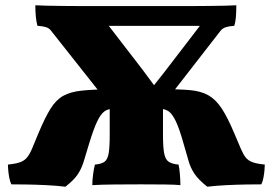

<svg xmlns="http://www.w3.org/2000/svg" viewBox="-20 -699 1034 728"><path d="M461 -219 174 -582Q167 -592 154.5 -596Q142 -600 122 -601Q118 -615 116 -634.5Q114 -654 114 -679Q127 -678 153.5 -677.5Q180 -677 214.5 -676.5Q249 -676 283 -676H707Q742 -676 776 -676.5Q810 -677 837 -677.5Q864 -678 876 -679Q876 -654 874.5 -634.5Q873 -615 868 -601Q849 -600 836.5 -596Q824 -592 816 -582L534 -219ZM228 9Q197 5 155.5 3Q114 1 77.5 0.5Q41 0 23 0Q18 -10 15 -26Q12 -42 11 -56Q10 -70 10 -75Q40 -78 56.5 -84Q73 -90 83 -102.5Q93 -115 102 -136.5Q111 -158 125 -192Q150 -252 171 -286Q192 -320 219.5 -335.5Q247 -351 291 -355.5Q335 -360 405 -361V-286Q388 -286 374.5 -275.5Q361 -265 348 -237.5Q335 -210 319 -158Q306 -115 297.5 -87Q289 -59 274.5 -37.5Q260 -16 228 9ZM330 3Q330 -15 333 -38Q336 -61 340 -75Q364 -77 376 -85.5Q388 -94 392 -117.5Q396 -141 396 -187V-351H598V-187Q598 -141 602.5 -117.5Q607 -94 620 -85.5Q633 -77 657 -75Q660 -62 662 -39.5Q664 -17 664 3Q646 1 605.5 0.5Q565 0 514 0Q462 0 412.5 0.5Q363 1 330 3ZM766 9Q733 -17 717.5 -40Q702 -63 694.5 -90.5Q687 -118 675 -158Q660 -211 647 -238.5Q634 -266 620.5 -276Q607 -286 589 -286V-361Q655 -361 698 -357.5Q741 -354 769.5 -338Q798 -322 820.5 -288Q843 -254 869 -192Q884 -157 893 -135.5Q902 -114 911.5 -102Q921 -90 937.5 -84Q954 -78 984 -75Q984 -70 983 -56Q982 -42 979 -26Q976 -10 971 0Q953 0 916.5 0.5Q880 1 839 3Q798 5 766 9ZM559 -369Q566 -379 581.5 -398Q597 -417 632 -463L790 -669L806 -601H276L340 -669L498 -464Q529 -424 547 -399Q565 -374 570 -369Z"/></svg>

Font: Vollkorn Black
Style: Regular
Weight: 900
Designer: Friedrich Althausen
Foundry: Friedrich Althausen
Version: Version 5.000